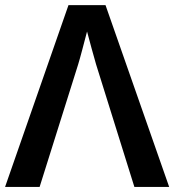

<svg xmlns="http://www.w3.org/2000/svg" viewBox="-20 -737 687 757"><path d="M136.2 0 288.1 -482.9C295.4 -505.9 313 -573.7 323.2 -612.8C331.1 -580.6 351.6 -509.3 358.9 -482.9L509.8 0H647L396 -716.8H250L0 0Z"/></svg>

Font: Noto Reveo Sans
Style: Regular
Weight: 600
Designer: Monotype Design Team
Foundry: Monotype Imaging Inc.
Version: Version 2.007